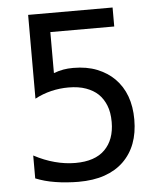

<svg xmlns="http://www.w3.org/2000/svg" viewBox="-53 -775 708 836"><g transform="rotate(-5 301.0 -357.5)"><path d="M256.3 14.2Q234.4 14.2 207.3 12.2Q180.2 10.3 156.2 6.3Q131.3 2.4 110.4 -3.4Q89.4 -9.3 69.8 -17.1V-117.2Q115.7 -92.8 160.2 -81.1Q205.6 -68.8 250.5 -68.8Q335.9 -68.8 378.9 -111.8Q422.9 -155.3 422.9 -232.9Q422.9 -275.4 410.6 -305.7Q398.4 -335.9 377.4 -356Q356.9 -375.5 324.7 -387.2Q292.5 -398.9 248 -398.9Q210 -398.9 172.9 -390.1Q134.8 -380.9 101.1 -362.8V-729H470.2V-646H190.9V-466.8Q211.9 -474.6 233.4 -478.5Q252 -481.9 276.4 -481.9Q335.4 -481.9 380.4 -463.9Q425.3 -445.8 456.1 -415Q522 -348.6 522 -234.9Q522 -118.2 453.1 -51.8Q419.4 -19.5 370.8 -2.7Q322.3 14.2 256.3 14.2Z"/></g></svg>

Font: Vazir Code Hack
Style: Code-Hack
Weight: 400
Foundry: DejaVu fonts team - Redesigned by Saber Rastikerdar
Version: Version 1.1.2